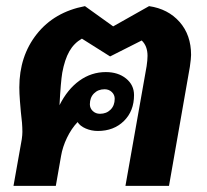

<svg xmlns="http://www.w3.org/2000/svg" viewBox="-20 -606 675 626"><path d="M603 -427Q603 -416 599 -388L531 0H389L458 -390Q461 -410 461 -424Q461 -456 442 -474L339 -422L247 -480Q221 -465 206 -438.5Q191 -412 183 -369Q178 -339 174 -263Q200 -315 239 -343Q278 -371 325 -371Q365 -371 391 -350Q417 -329 417 -296Q417 -244 384 -211.5Q351 -179 299 -179Q278 -179 259.5 -187Q241 -195 233 -208Q213 -187 198.5 -157Q184 -127 179 -97L162 0H24L51 -152Q53 -166 53 -176Q53 -203 48 -241Q47 -251 45 -276.5Q43 -302 43 -321Q43 -423 100 -495Q157 -567 257 -586L349 -520L466 -586Q528 -577 565.5 -534.5Q603 -492 603 -427ZM273 -266Q273 -253 282.5 -244Q292 -235 306 -235Q327 -235 340.5 -248.5Q354 -262 354 -284Q354 -297 344.5 -306Q335 -315 321 -315Q300 -315 286.5 -301.5Q273 -288 273 -266Z"/></svg>

Font: Sarabun ExtraBold
Style: Italic
Weight: 800
Italic angle: -10°
Designer: Suppakit Chalermlarp | Katatrad Co.,Ltd.
Foundry: Cadson Demak Co.,Ltd.
Version: Version 1.000; ttfautohint (v1.6)